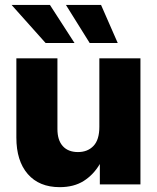

<svg xmlns="http://www.w3.org/2000/svg" viewBox="-20 -754 641 785"><path d="M224.1 11.2Q140.1 11.2 93.5 -42.5Q46.9 -96.2 46.9 -191.4V-515.6H214.8V-226.6Q214.8 -180.7 236.8 -156.5Q258.8 -132.3 298.8 -132.3Q338.4 -132.3 362.3 -157.5Q386.2 -182.6 386.2 -235.4V-515.6H554.2V0H388.2V-83.5Q362.3 -39.6 322.3 -14.2Q282.2 11.2 224.1 11.2ZM166.5 -578.1 27.3 -733.9H184.1L284.7 -578.1ZM346.7 -578.1 249.5 -733.9H393.1L461.4 -578.1Z"/></svg>

Font: Inter Display ExtraBold
Style: Regular
Weight: 800
Designer: Rasmus Andersson
Foundry: rsms
Version: Version 4.000;git-a52131595